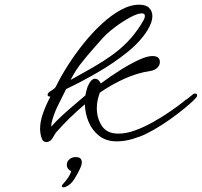

<svg xmlns="http://www.w3.org/2000/svg" viewBox="-20 -586 861 819"><path d="M478 17Q433 17 403 -6.5Q373 -30 358 -66Q343 -102 342 -141Q311 -115 279.5 -84.5Q248 -54 220 -22Q219 -21 218 -19Q217 -17 215 -15Q211 -9 206 0Q201 9 196 13Q187 20 178 20Q165 20 159 7Q155 -3 153 -14.5Q151 -26 151 -37Q151 -67 163 -101.5Q175 -136 195 -174Q183 -174 183 -181Q183 -188 192 -195Q205 -203 210.5 -207.5Q216 -212 218 -216Q239 -259 269.5 -307Q300 -355 337 -401Q374 -447 414 -484Q454 -521 495 -543.5Q536 -566 574 -566Q603 -566 616.5 -552Q630 -538 630 -517Q630 -491 609 -457Q579 -408 521.5 -362Q464 -316 395.5 -276.5Q327 -237 262 -206Q243 -169 225 -131.5Q207 -94 199 -57V-46Q204 -52 210 -58.5Q216 -65 222 -71Q243 -92 275 -120Q307 -148 344 -179Q346 -190 348.5 -199Q351 -208 354 -217Q368 -250 385 -250Q394 -250 400 -244Q406 -238 410 -230Q453 -262 495.5 -288.5Q538 -315 573 -331Q608 -347 630 -347Q662 -347 662 -321Q662 -308 651 -297Q640 -286 620 -283Q566 -275 511.5 -250.5Q457 -226 406 -191Q400 -175 396.5 -158.5Q393 -142 393 -125Q393 -82 414.5 -49Q436 -16 485 -16Q518 -16 555.5 -29.5Q593 -43 631.5 -64.5Q670 -86 705 -110Q740 -134 766 -155Q771 -160 776.5 -163Q782 -166 786 -170Q793 -175 806 -186Q809 -187 813 -187Q821 -187 821 -179Q821 -174 816 -169Q810 -161 789 -142.5Q768 -124 737.5 -100.5Q707 -77 671.5 -54Q636 -31 601 -14Q581 -4 546.5 6.5Q512 17 478 17ZM281 -245Q334 -274 376.5 -298.5Q419 -323 454 -348Q492 -375 522.5 -406Q553 -437 580 -479Q583 -484 590.5 -496.5Q598 -509 598 -518Q598 -529 585 -529Q567 -529 534.5 -511.5Q502 -494 469 -469Q436 -444 414 -419Q394 -396 373.5 -373Q353 -350 335 -327Q319 -308 305.5 -287.5Q292 -267 281 -245ZM251 213Q244 213 244 207Q244 203 253 194Q258 189 268.5 174.5Q279 160 284 144Q277 142 271 134.5Q265 127 265 117Q265 103 276 93.5Q287 84 303 84Q329 84 329 106Q329 118 321 134Q312 154 297 178Q282 202 260 211Q255 213 251 213Z"/></svg>

Font: WindSong Medium
Style: Regular
Weight: 500
Designer: Robert E. Leuschke
Foundry: Robert E. Leuschke
Version: Version 1.010; ttfautohint (v1.8.3)